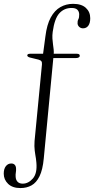

<svg xmlns="http://www.w3.org/2000/svg" viewBox="-92 -739 490 1000"><path d="M187.5 -455 136 86Q130.5 145 114 178.8Q97.5 212.5 72.2 226.5Q47 240.5 14.5 240.5Q-27 240.5 -49.8 218.5Q-72.5 196.5 -72.5 165.5Q-72.5 140.5 -61.5 126.5Q-50.5 112.5 -33.5 112.5Q-22 112.5 -15.8 118.8Q-9.5 125 -8.5 136.5Q-7.5 148.5 -9.5 159.2Q-11.5 170 -10.5 182Q-9.5 198.5 -0.2 208Q9 217.5 26.5 217.5Q55.5 217.5 79 190.8Q102.5 164 97.5 108Q97 97.5 95.2 87Q93.5 76.5 91.8 66.2Q90 56 88.8 45Q87.5 34 87.2 21.8Q87 9.5 88 -4.5L126.5 -403Q127.5 -414.5 123.5 -420Q119.5 -425.5 108.5 -428.5L63.5 -439.5Q50 -443.5 50 -450.5Q50 -454.5 53.8 -456.8Q57.5 -459 64 -459H148.5L128.5 -430L144.5 -549.5Q152 -610.5 172.2 -647.8Q192.5 -685 222.5 -702Q252.5 -719 289 -719Q332.5 -719 355.2 -698Q378 -677 378 -644Q378 -619 368 -605.2Q358 -591.5 340.5 -591.5Q329.5 -591.5 321.5 -598.2Q313.5 -605 312 -615.5Q311 -629.5 316 -638.5Q321 -647.5 320.5 -665.5Q319.5 -680.5 310.2 -689Q301 -697.5 280.5 -697.5Q242.5 -697.5 217.2 -670Q192 -642.5 182.5 -573Q180 -554.5 181 -538.5Q182 -522.5 184 -508.5Q186 -494.5 187.5 -481.2Q189 -468 187.5 -455ZM171.5 -436.5 177 -459H309Q315.5 -459 319.5 -456.5Q323.5 -454 323.5 -448Q323.5 -443 318 -439.8Q312.5 -436.5 302 -436.5Z"/></svg>

Font: Fraunces ExtraLight
Style: Regular
Weight: 250
Version: Version 1.000;[b76b70a41]